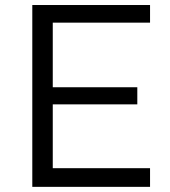

<svg xmlns="http://www.w3.org/2000/svg" viewBox="-20 -726 660 746"><path d="M563 0H105.5V-706.5H563V-638H185V-387H513.5V-320.5H185V-72.5H563Z"/></svg>

Font: Acari Sans
Style: Regular
Weight: 400
Designer: Alfredo Marco Pradil and Stefan Peev (font) & Cristiano Sobral (main changes)
Foundry: Alfredo Marco Pradil and Stefan Peev (font) & Cristiano Sobral (main changes)
Version: Version 1.063; ttfautohint (v1.8.3)